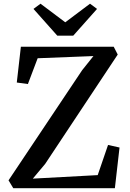

<svg xmlns="http://www.w3.org/2000/svg" viewBox="-20 -992 684 1012"><path d="M50 0 25 -41.5 413 -622 472.5 -696.5 178.5 -685 127 -549 68.5 -557 90 -745.5H579.5L600.5 -704.5L218 -128L153 -50.5L495 -69L549.5 -228L610 -214.5L585.5 0ZM282 -804 156.5 -945 193.5 -972.5 324 -874.5 454.5 -972.5 491.5 -945 366 -804Z"/></svg>

Font: Merriweather 36pt Medium
Style: Regular
Weight: 500
Version: Version 2.100